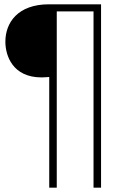

<svg xmlns="http://www.w3.org/2000/svg" viewBox="-20 -762 610 893"><path d="M209 -404V111H244V-709H415V111H450V-742H208C62 -742 5 -656 5 -568C5 -503 39 -402 173 -402C184 -402 196 -403 209 -404Z"/></svg>

Font: Montserrat arm ExtraLight
Style: Regular
Weight: 275
Designer: Julieta Ulanovsky
Foundry: Julieta Ulanovsky
Version: Version 6.000;PS 006.000;hotconv 1.0.88;makeotf.lib2.5.64775